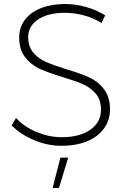

<svg xmlns="http://www.w3.org/2000/svg" viewBox="-20 -725 638 960"><path d="M304 -661Q221 -661 171 -628Q121 -595 121 -540Q121 -492 146.5 -462Q172 -432 209.5 -415.5Q247 -399 311 -379Q382 -358 426 -338Q470 -318 500 -279Q530 -240 530 -178Q530 -124 500 -82.5Q470 -41 415 -18.5Q360 4 287 4Q218 4 151 -24Q84 -52 38 -98L60 -135Q102 -90 164 -64.5Q226 -39 288 -39Q379 -39 432 -76.5Q485 -114 485 -177Q485 -226 459 -256.5Q433 -287 394.5 -304Q356 -321 292 -340Q220 -362 177.5 -381.5Q135 -401 105.5 -439Q76 -477 76 -538Q76 -588 104.5 -626Q133 -664 185.5 -684.5Q238 -705 306 -705Q359 -705 412.5 -689.5Q466 -674 506 -648L487 -610Q449 -635 400 -648Q351 -661 304 -661ZM282 63H321L275 215H243Z"/></svg>

Font: Argentum Sans ExtraLight
Style: Regular
Weight: 275
Designer: Julieta Ulanovsky (Modified by Cristiano Sobral)
Foundry: Julieta Ulanovsky
Version: Version 1.000; ttfautohint (v1.5.65-e2d9)